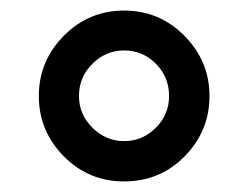

<svg xmlns="http://www.w3.org/2000/svg" viewBox="-20 -744 468 362"><path d="M213.9 -724.1Q280.8 -724.1 327.9 -676.3Q375 -628.4 375 -563Q375 -497.1 328.4 -449.5Q281.7 -401.9 213.9 -401.9Q147 -401.9 100.1 -449.5Q53.2 -497.1 53.2 -563Q53.2 -628.9 100.3 -676.5Q147.5 -724.1 213.9 -724.1ZM213.9 -478Q249 -478 273.9 -503.2Q298.8 -528.3 298.8 -563Q298.8 -598.6 273.9 -623.8Q249 -648.9 213.9 -648.9Q179.7 -648.9 154.3 -623.8Q128.9 -598.6 128.9 -563Q128.9 -528.3 154.3 -503.2Q179.7 -478 213.9 -478Z"/></svg>

Font: Droid Sans TV
Style: Bold
Weight: 600
Version: Version 1.00